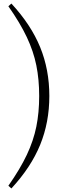

<svg xmlns="http://www.w3.org/2000/svg" viewBox="-20 -838 390 1078"><path d="M200 -299Q200 -392 184 -471Q168 -550 130.5 -629.5Q93 -709 27 -803L44 -818Q154 -699 205.5 -573Q257 -447 257 -299Q257 -151 205.5 -25Q154 101 44 220L27 205Q93 111 130.5 31.5Q168 -48 184 -127Q200 -206 200 -299Z"/></svg>

Font: Early Summer Mincho VF
Style: Regular
Weight: 250
Designer: GuiWonder
Version: Version 1.002